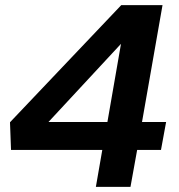

<svg xmlns="http://www.w3.org/2000/svg" viewBox="-20 -729 697 749"><path d="M453 -709 19 -252 23 -144H379L354 0H489L515 -144H608L628 -253H534L614 -709ZM399 -253H169L452 -558Z"/></svg>

Font: Geom SemiBold
Style: Bold Italic
Weight: 600
Italic angle: -10°
Version: Version 1.102